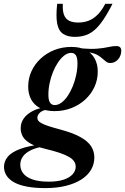

<svg xmlns="http://www.w3.org/2000/svg" viewBox="-92 -710 641 984"><path d="M473.5 -387Q461.5 -387 452.5 -393.5Q443.5 -400 433.2 -409.5Q423 -419 408.5 -427.5Q394 -436 372 -440.5Q350 -445 317 -441.5L313 -463.5Q370 -457.5 405.2 -460.5Q440.5 -463.5 463.2 -468.8Q486 -474 504.5 -474Q516.5 -474 523 -468Q529.5 -462 529.5 -450Q529.5 -437.5 525.2 -426Q521 -414.5 513.2 -405.8Q505.5 -397 495.2 -392Q485 -387 473.5 -387ZM188.5 -171.5Q206 -171.5 223 -184Q240 -196.5 254.8 -218.2Q269.5 -240 280.8 -267.5Q292 -295 298.5 -325.5Q305 -356 305 -385.5Q305 -414.5 296.8 -426.8Q288.5 -439 272.5 -439Q255 -439 238.2 -426.2Q221.5 -413.5 206.5 -391.8Q191.5 -370 180.2 -342.5Q169 -315 162.5 -284.8Q156 -254.5 156 -225Q156 -196 164.5 -183.8Q173 -171.5 188.5 -171.5ZM274 -469.5Q318.5 -469.5 348.2 -453.8Q378 -438 393.5 -409.5Q409 -381 409 -343.5Q409 -301 392 -264.2Q375 -227.5 344.8 -199.8Q314.5 -172 274.2 -156.2Q234 -140.5 187.5 -140.5Q143 -140.5 113 -156.2Q83 -172 67.8 -200.2Q52.5 -228.5 52.5 -266Q52.5 -308 69.2 -344.8Q86 -381.5 116.5 -409.8Q147 -438 187 -453.8Q227 -469.5 274 -469.5ZM140.5 254Q85.5 254 45.2 246.2Q5 238.5 -20.8 223.8Q-46.5 209 -59 189Q-71.5 169 -71.5 145Q-71.5 116.5 -52.2 93.2Q-33 70 11.8 53.2Q56.5 36.5 132 28H171.5L170.5 37Q131.5 39 101.8 47Q72 55 52 67.8Q32 80.5 22 97.2Q12 114 12 134.5Q12 159 27 178.5Q42 198 74.2 209.5Q106.5 221 157.5 221Q204.5 221 235 210.5Q265.5 200 280.8 182.5Q296 165 296 144.5Q296 129.5 287.8 117Q279.5 104.5 261 93.8Q242.5 83 212.5 73Q182.5 63 139 52.5Q89.5 40.5 62.2 24.5Q35 8.5 24.5 -11Q14 -30.5 14 -53Q14 -80.5 29.8 -103Q45.5 -125.5 75.5 -141Q105.5 -156.5 148 -162L162 -150Q129 -147 114.2 -134.2Q99.5 -121.5 99.5 -106.5Q99.5 -99 103.5 -92.5Q107.5 -86 119.8 -79Q132 -72 156 -64Q180 -56 219.5 -45.5Q284.5 -28 322 -6.5Q359.5 15 375.5 40.5Q391.5 66 391.5 97Q391.5 131 374.8 159.8Q358 188.5 325.5 209.5Q293 230.5 246.2 242.2Q199.5 254 140.5 254ZM309 -594.5Q338.5 -594.5 363 -604.2Q387.5 -614 408.5 -635Q429.5 -656 447.5 -690.5H484.5Q452 -626 423.2 -589Q394.5 -552 363.5 -536.5Q332.5 -521 292.5 -521Q253.5 -521 230.8 -536.8Q208 -552.5 201 -589.5Q194 -626.5 201 -690.5H230Q228 -655.5 235.8 -634.5Q243.5 -613.5 261.8 -604Q280 -594.5 309 -594.5Z"/></svg>

Font: Newsreader 36pt SemiBold
Style: Italic
Weight: 600
Italic angle: -17°
Designer: Hugues Gentile
Foundry: Production Type
Version: Version 1.003